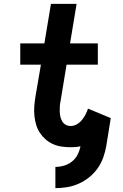

<svg xmlns="http://www.w3.org/2000/svg" viewBox="-20 -755 640 995"><path d="M267 220V110Q289 110 311.5 103.5Q334 97 352.5 82.5Q371 68 382 46.5Q393 25 397 3Q384 6 371.5 7Q359 8 346 8Q322 8 298.5 4.5Q275 1 254 -8.5Q233 -18 216 -33Q199 -48 186.5 -67Q174 -86 167.5 -108Q161 -130 158.5 -153.5Q156 -177 157.5 -201Q159 -225 163 -250L192 -420H85V-530H210L244 -735H377L343 -530H487V-420H325L294 -232Q291 -218 290 -204Q289 -190 289.5 -176.5Q290 -163 293 -150Q296 -137 302.5 -126Q309 -115 320.5 -108.5Q332 -102 346 -102Q362 -102 377.5 -110.5Q393 -119 404 -132.5Q415 -146 423 -161Q431 -176 436 -192L554 -143L531 0Q526 30 515.5 60Q505 90 486.5 116.5Q468 143 442.5 163.5Q417 184 387.5 197Q358 210 327.5 215Q297 220 267 220Z"/></svg>

Font: Iosevka Curly XBdEx
Style: Italic
Weight: 800
Width: 7
Italic angle: -9°
Monospace: yes
Designer: Belleve Invis
Foundry: Belleve Invis
Version: Version 11.1.0; ttfautohint (v1.8.3)